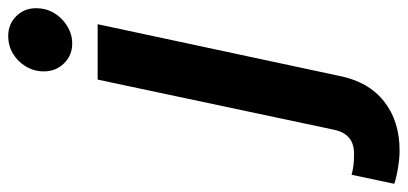

<svg xmlns="http://www.w3.org/2000/svg" viewBox="-429 -496 994 468"><g transform="rotate(-90 68.0 -262.0)"><path d="M196 -583Q167 -583 147.5 -603Q128 -623 128 -652Q128 -676 140 -696Q152 -716 171.5 -727.5Q191 -739 214 -739Q243 -739 262.5 -719.5Q282 -700 282 -671Q282 -647 270.5 -627.5Q259 -608 239 -595.5Q219 -583 196 -583ZM-65 215Q-84 215 -108 211Q-132 207 -146 202L-124 98Q-113 101 -101.5 102.5Q-90 104 -73 104Q-48 104 -33.5 91.5Q-19 79 -14 54L108 -521H243L117 68Q103 139 55 177Q7 215 -65 215Z"/></g></svg>

Font: Red Hat Display ExtraBold
Style: Italic
Weight: 800
Italic angle: -12°
Designer: Pentagram, MCKL
Foundry: Pentagram, MCKL
Version: Version 1.023